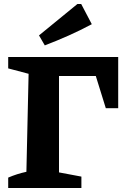

<svg xmlns="http://www.w3.org/2000/svg" viewBox="-20 -940 632 960"><path d="M21 0V-52Q65 -71 112 -81L123 -571L21 -598V-655H571V-399H509L459 -560H275V-78L387 -57V0ZM204 -713 175 -763 367 -920H386L439 -819Q381 -788 322.5 -762Q264 -736 204 -713Z"/></svg>

Font: Piazzolla
Style: Bold
Weight: 700
Designer: Juan Pablo del Peral
Foundry: Huerta Tipografica
Version: Version 1.330